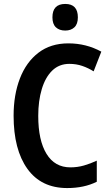

<svg xmlns="http://www.w3.org/2000/svg" viewBox="-20 -944 560 974"><path d="M332 -620Q280 -620 245 -586Q210 -552 192 -492Q174 -432 174 -356Q174 -232 216 -163.5Q258 -95 337 -95Q373 -95 406 -104.5Q439 -114 471 -129V-22Q407 10 321 10Q189 10 119 -87.5Q49 -185 49 -357Q49 -463 81 -546Q113 -629 175 -676.5Q237 -724 327 -724Q417 -724 494 -682L455 -582Q428 -599 397.5 -609.5Q367 -620 332 -620ZM311 -924Q375 -924 375 -856Q375 -822 357.5 -805.5Q340 -789 311 -789Q281 -789 263.5 -805.5Q246 -822 246 -856Q246 -924 311 -924Z"/></svg>

Font: Noto Sans Khmer UI Condensed SemiBold
Style: Regular
Weight: 600
Width: 3
Designer: Danh Hong and the Monotype Design Team
Foundry: Monotype Imaging Inc.
Version: Version 2.002; ttfautohint (v1.8.4.7-5d5b)